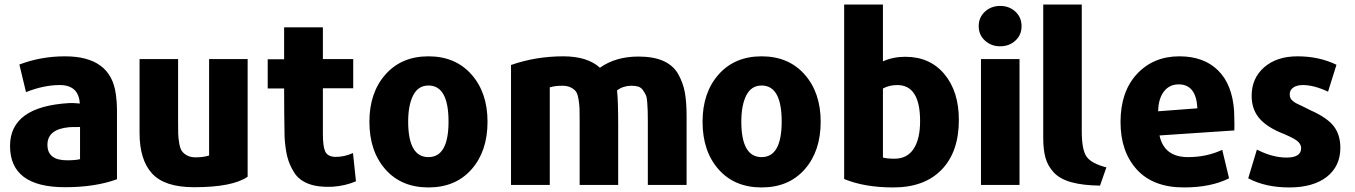

<svg xmlns="http://www.w3.org/2000/svg" viewBox="-20 -800 5943 842"><path d="M493 -14Q398 21 265 21Q24 21 24 -160Q24 -333 284 -348Q297 -349 330 -346Q325 -427 242 -427Q172 -427 94 -396L65 -517Q159 -553 265 -553Q466 -553 488 -387Q493 -352 493 -320ZM331 -102V-243Q291 -243 282 -242Q188 -233 188 -165Q188 -97 274 -97Q311 -97 331 -102Z M1066 -25Q1000 21 831 21Q702 21 647 -39Q592 -99 592 -217V-541H761V-267Q761 -231 761.5 -213Q762 -195 766 -171.5Q770 -148 778 -137Q786 -126 801 -118Q816 -110 838 -110Q871 -110 897 -118V-541H1066Z M1541 -5Q1495 15 1438 19Q1375 22 1333 6Q1291 -10 1270 -43.5Q1249 -77 1240 -112.5Q1231 -148 1228 -199Q1226 -303 1226 -412H1154V-540H1226V-680H1396V-541H1529V-413H1396V-213Q1396 -158 1406 -136Q1416 -114 1448 -112Q1490 -111 1528 -129Q1530 -108 1534.5 -67Q1539 -26 1541 -5Z M2118 -266Q2118 -137 2048 -57.5Q1978 22 1859 22Q1740 22 1670 -57.5Q1600 -137 1600 -266Q1600 -394 1670.5 -473.5Q1741 -553 1859 -553Q1977 -553 2047.5 -473.5Q2118 -394 2118 -266ZM1947 -267Q1947 -425 1859 -425Q1814 -425 1792 -382Q1770 -339 1770 -267Q1770 -111 1859 -111Q1947 -111 1947 -267Z M2991 11H2821V-266Q2821 -299 2820.5 -312.5Q2820 -326 2818.5 -349.5Q2817 -373 2812.5 -382.5Q2808 -392 2800 -404Q2792 -416 2779.5 -420Q2767 -424 2749 -424Q2714 -424 2686 -404Q2691 -357 2691 -254V11H2522V-266Q2522 -305 2521.5 -323Q2521 -341 2517 -365Q2513 -389 2505.5 -399Q2498 -409 2483 -416.5Q2468 -424 2446 -424Q2414 -424 2391 -417V11H2221V-515Q2330 -553 2450 -553Q2556 -553 2611 -503Q2680 -552 2780 -552Q2846 -552 2889.5 -532.5Q2933 -513 2954.5 -474.5Q2976 -436 2983.5 -394Q2991 -352 2991 -291Z M3579 -266Q3579 -137 3509 -57.5Q3439 22 3320 22Q3201 22 3131 -57.5Q3061 -137 3061 -266Q3061 -394 3131.5 -473.5Q3202 -553 3320 -553Q3438 -553 3508.5 -473.5Q3579 -394 3579 -266ZM3408 -267Q3408 -425 3320 -425Q3275 -425 3253 -382Q3231 -339 3231 -267Q3231 -111 3320 -111Q3408 -111 3408 -267Z M4185 -274Q4185 -134 4109.5 -56Q4034 22 3898 22Q3771 22 3682 -15V-780H3852V-531Q3897 -551 3950 -551Q4058 -551 4121.5 -475Q4185 -399 4185 -274ZM4015 -269Q4015 -427 3915 -427Q3880 -427 3852 -412V-109Q3870 -104 3903 -104Q3958 -104 3986.5 -147Q4015 -190 4015 -269Z M4460 -685Q4460 -647 4433 -622Q4406 -597 4366 -597Q4327 -597 4299.5 -622Q4272 -647 4272 -685Q4272 -724 4299.5 -749Q4327 -774 4366 -774Q4406 -774 4433 -749Q4460 -724 4460 -685ZM4451 11H4282V-541H4451Z M4832 -66 4804 14Q4728 13 4678 -1Q4628 -15 4601.5 -43.5Q4575 -72 4565 -107.5Q4555 -143 4555 -196V-780H4724V-225Q4724 -140 4746.5 -111Q4769 -82 4832 -66Z M5393 -228 5065 -206Q5085 -111 5190 -111Q5272 -111 5340 -143L5370 -18Q5290 22 5172 22Q5037 22 4965.5 -56.5Q4894 -135 4894 -265Q4894 -398 4966 -475.5Q5038 -553 5152 -553Q5259 -553 5321.5 -491.5Q5384 -430 5392 -314Q5392 -308 5393 -278.5Q5394 -249 5393 -228ZM5231 -325Q5226 -430 5149 -430Q5108 -430 5084 -398.5Q5060 -367 5059 -312Z M5858 -152Q5858 -71 5798.5 -24.5Q5739 22 5634 22Q5529 22 5454 -18L5492 -144Q5560 -109 5622 -109Q5686 -109 5686 -150Q5686 -170 5665.5 -184.5Q5645 -199 5590 -221Q5527 -249 5498 -287Q5469 -325 5469 -380Q5469 -457 5524 -505Q5579 -553 5670 -553Q5765 -553 5841 -516L5804 -398Q5742 -427 5694 -427Q5667 -427 5651.5 -416Q5636 -405 5636 -387Q5636 -377 5639 -370Q5642 -363 5651 -356Q5660 -349 5667.5 -345.5Q5675 -342 5695 -332.5Q5715 -323 5728 -316Q5800 -284 5829 -246.5Q5858 -209 5858 -152Z"/></svg>

Font: Repo
Style: ExtraBold
Weight: 800
Designer: Stefan Peev
Foundry: Context Ltd
Version: Version 001.000